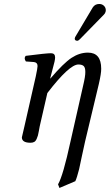

<svg xmlns="http://www.w3.org/2000/svg" viewBox="-20 -701 547 956"><path d="M472.2 -283.2 403.8 2.9Q397 30.8 387.5 77.4Q377.9 124 374 141.1Q362.8 185.1 355 201.2L275.9 234.9L269 216.8Q293.9 174.8 331.1 2.9L394 -274.9Q405.3 -321.8 404.8 -342.8Q404.8 -364.7 396.5 -372.3Q388.2 -379.9 370.1 -379.9Q325.2 -379.9 215.8 -237.8L177.7 -71.8Q176.3 -64.5 173.6 -49.3Q170.9 -34.2 168.7 -26.1Q166.5 -18.1 162.1 -8.3Q157.7 1.5 150.4 5.6Q143.1 9.8 131.8 9.8Q88.9 9.8 88.9 -17.1Q88.9 -19 101.6 -71.8L158.2 -320.8Q167 -362.8 167 -372.1Q167 -390.1 148.9 -392.1L108.9 -395Q97.7 -411.1 107.9 -422.9Q210 -436 233.9 -436Q254.4 -436 254.4 -415Q254.4 -407.2 251.5 -393.8Q248.5 -380.4 241.7 -356Q234.9 -331.5 232.4 -320.3L230 -311L231 -310.1Q296.9 -387.2 336.4 -413.1Q376 -439 418 -439Q483.9 -439 483.9 -358.9Q484.4 -336.4 472.2 -283.2ZM474.1 -681.2Q488.3 -681.2 497.6 -672.1Q506.8 -663.1 506.8 -649.9Q506.8 -645 505.9 -643.1Q503.9 -634.3 497.1 -627.9L377.9 -505.9Q370.1 -498 365.2 -498Q352.1 -498 352.1 -508.8Q352.1 -510.7 353 -512.2Q353 -515.1 356.9 -521L441.9 -664.1Q453.1 -681.2 474.1 -681.2Z"/></svg>

Font: Linux Libertine
Style: Italic
Weight: 400
Italic angle: -12°
Designer: Philipp H. Poll
Foundry: Philipp H. Poll
Version: Version 5.1.6 ; ttfautohint (v0.9)